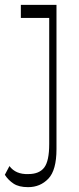

<svg xmlns="http://www.w3.org/2000/svg" viewBox="-70 -568 325 792"><path d="M46 204Q8 204 -14 189.5Q-36 175 -50 153L-31 117Q-5 152 47 150Q92 150 112.5 123Q133 96 133 26V-494H16V-548H163V47Q163 134 129.5 169Q96 204 46 204Z"/></svg>

Font: Savate ExtraLight
Style: Regular
Weight: 200
Designer: Max Esnée
Foundry: Plomb Type
Version: Version 2.000